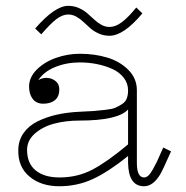

<svg xmlns="http://www.w3.org/2000/svg" viewBox="-20 -628 640 661"><path d="M356.9 -535.2Q377 -535.2 398.4 -550.8Q419.9 -566.4 449.2 -602.1L470.2 -582Q405.8 -504.9 356.9 -504.9Q336.9 -504.9 320.1 -512.5Q303.2 -520 291 -530.8Q278.8 -541.5 267.6 -552.2Q256.3 -563 242.9 -570.6Q229.5 -578.1 214.8 -578.1Q195.3 -578.1 174.3 -562.3Q153.3 -546.4 122.1 -509.8L101.1 -529.8Q168.9 -607.9 214.8 -607.9Q234.9 -607.9 251.7 -600.3Q268.6 -592.8 280.8 -582Q293 -571.3 304.2 -560.8Q315.4 -550.3 328.9 -542.7Q342.3 -535.2 356.9 -535.2ZM420.9 -90.8Q353.5 -36.6 299.8 -11.7Q246.1 13.2 184.1 13.2Q121.1 13.2 81.3 -20.3Q41.5 -53.7 43 -111.8Q43.5 -145 61.3 -170.2Q79.1 -195.3 109.4 -210.2Q139.6 -225.1 175.3 -233.2Q210.9 -241.2 252.9 -243.2Q286.6 -244.6 302.5 -245.8Q318.4 -247.1 342.3 -249.8Q366.2 -252.4 377 -257.1Q387.7 -261.7 399.9 -269.5Q412.1 -277.3 416.5 -289.1Q420.9 -300.8 420.9 -316.9Q420.9 -341.3 405.8 -360.6Q390.6 -379.9 366 -390.9Q341.3 -401.9 313 -407.5Q284.7 -413.1 254.9 -413.1Q209 -413.1 169.9 -397.2Q130.9 -381.3 111.8 -352.1Q124.5 -359.9 140.1 -359.9Q156.7 -359.9 170.4 -349.6Q184.1 -339.4 184.1 -320.8Q184.1 -294.9 168.9 -283Q153.8 -271 128.9 -271Q105 -271 92.5 -287.6Q80.1 -304.2 80.1 -330.1Q80.1 -361.8 106.4 -388.2Q132.8 -414.6 172.6 -428.7Q212.4 -442.9 254.9 -442.9Q305.7 -442.9 348.9 -429.9Q392.1 -417 421.6 -387.7Q451.2 -358.4 451.2 -316.9V-66.9Q451.2 -17.1 476.1 -17.1Q483.4 -17.1 490.5 -23.2Q497.6 -29.3 507.1 -46.4Q516.6 -63.5 521 -73Q525.4 -82.5 537.6 -110.4Q540.5 -116.7 542 -120.1L568.8 -106.9Q540.5 -42.5 530.8 -26.4Q506.3 13.2 476.1 13.2Q422.4 13.2 420.9 -66.9ZM73.2 -111.8Q73.2 -65.4 102.8 -41.3Q132.3 -17.1 185.1 -17.1Q247.1 -17.1 298.8 -44.4Q350.6 -71.8 420.9 -130.9V-251Q385.7 -212.9 252.9 -212.9Q206.5 -212.9 166.7 -202.4Q127 -191.9 100.1 -168.2Q73.2 -144.5 73.2 -111.8Z"/></svg>

Font: Compagnon Light
Style: Regular
Weight: 400
Designer: Juliette Duhe, Lea Pradine
Foundry: Velvetyne Type Foundry
Version: Version 1.000;PS 001.000;hotconv 1.0.88;makeotf.lib2.5.64775